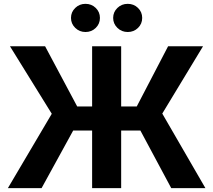

<svg xmlns="http://www.w3.org/2000/svg" viewBox="-20 -965 1094 985"><path d="M601.6 -727.5V0H452.6V-727.5ZM20.5 0 245.6 -381.3 31.2 -727.5H211.4L376 -418.9H681.6L842.3 -727.5H1021.5L812.5 -382.3L1033.7 0H858.4L700.2 -295.4H355.5L193.4 0ZM635.3 -800.8Q604 -800.8 582.3 -822Q560.5 -843.3 560.5 -873Q560.5 -903.3 582.3 -924.3Q604 -945.3 635.3 -945.3Q666.5 -945.3 688 -924.3Q709.5 -903.3 709.5 -873Q709.5 -842.8 688 -821.8Q666.5 -800.8 635.3 -800.8ZM418.5 -800.8Q387.7 -800.8 366 -822Q344.2 -843.3 344.2 -873Q344.2 -903.3 366 -924.3Q387.7 -945.3 418.5 -945.3Q449.7 -945.3 471.2 -924.3Q492.7 -903.3 492.7 -873Q492.7 -842.8 471.2 -821.8Q449.7 -800.8 418.5 -800.8Z"/></svg>

Font: Inter 18pt
Style: Bold
Weight: 700
Designer: Rasmus Andersson
Foundry: rsms
Version: Version 4.001;git-66647c0bb